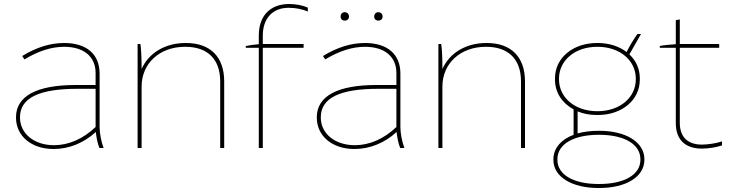

<svg xmlns="http://www.w3.org/2000/svg" viewBox="-20 -740 3676 960"><path d="M248 5C325 5 399 -25 459 -80C462 -52 468 -22 477 0H498C486 -31 478 -75 478 -104V-372C478 -469 413 -525 301 -525C232 -525 163 -504 91 -460L102 -443C174 -486 238 -506 301 -506C399 -506 458 -457 458 -375V-315H358C163 -315 60 -259 60 -154V-152C60 -60 137 5 248 5ZM250 -14C151 -14 80 -72 80 -152V-154C80 -250 175 -296 367 -296H458V-105C395 -45 323 -14 250 -14Z M668 0H688V-307C688 -423 778 -506 905 -506H907C1018 -506 1081 -444 1081 -333V0H1101V-333C1101 -455 1032 -525 910 -525H908C804 -525 723 -474 688 -395C688 -454 686 -494 682 -520H668Z M1274 0H1294V-501H1498V-520H1294V-562C1294 -648 1343 -701 1423 -701C1456 -701 1491 -695 1519 -682V-702C1495 -713 1459 -720 1426 -720C1331 -720 1274 -661 1274 -563V-519C1252 -517 1228 -514 1209 -510V-501H1274Z M1872 -637C1884 -637 1893 -645 1893 -657C1893 -670 1884 -679 1872 -679C1859 -679 1851 -670 1851 -657C1851 -645 1859 -637 1872 -637ZM1704 -637C1716 -637 1725 -645 1725 -657C1725 -670 1716 -679 1704 -679C1691 -679 1683 -670 1683 -657C1683 -645 1691 -637 1704 -637ZM1752 5C1829 5 1903 -25 1963 -80C1966 -52 1972 -22 1981 0H2002C1990 -31 1982 -75 1982 -104V-372C1982 -469 1917 -525 1805 -525C1736 -525 1667 -504 1595 -460L1606 -443C1678 -486 1742 -506 1805 -506C1903 -506 1962 -457 1962 -375V-315H1862C1667 -315 1564 -259 1564 -154V-152C1564 -60 1641 5 1752 5ZM1754 -14C1655 -14 1584 -72 1584 -152V-154C1584 -250 1679 -296 1871 -296H1962V-105C1899 -45 1827 -14 1754 -14Z M2172 0H2192V-307C2192 -423 2282 -506 2409 -506H2411C2522 -506 2585 -444 2585 -333V0H2605V-333C2605 -455 2536 -525 2414 -525H2412C2308 -525 2227 -474 2192 -395C2192 -454 2190 -494 2186 -520H2172Z M2755 -341C2755 -277 2791 -224 2848 -193V-66C2788 -44 2747 0 2747 56V60C2747 144 2839 200 2972 200H2977C3110 200 3202 144 3202 59V56C3202 -29 3110 -86 2977 -86H2972C2934 -86 2897 -81 2868 -73V-183C2897 -171 2929 -165 2965 -165H2969C3090 -165 3179 -240 3179 -341V-349C3179 -396 3160 -437 3127 -468L3185 -570H3167C3143 -535 3129 -512 3113 -480C3076 -508 3026 -525 2969 -525H2965C2844 -525 2755 -450 2755 -349ZM2775 -347C2775 -438 2855 -506 2966 -506H2968C3079 -506 3159 -438 3159 -347V-343C3159 -252 3079 -184 2968 -184H2966C2855 -184 2775 -252 2775 -343ZM2767 56C2767 -19 2848 -66 2973 -66H2976C3101 -66 3182 -19 3182 56V59C3182 134 3101 180 2976 180H2973C2848 180 2767 134 2767 59Z M3490 3C3523 3 3565 -4 3590 -13V-33C3564 -24 3520 -17 3490 -17C3418 -17 3379 -55 3379 -126V-501H3576V-520H3379V-643L3359 -639V-519C3331 -517 3295 -514 3279 -510V-501H3359V-125C3359 -42 3405 3 3490 3Z"/></svg>

Font: Fixel Display Thin
Style: Regular
Weight: 100
Designer: AlfaBravo + MacPaw
Foundry: Kyrylo Tkachov, Marchela Mozhyna, Serhii Makarenko, Maria Weinstein, Zakhar Kryvoshyya
Version: Version 1.211